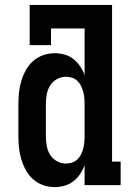

<svg xmlns="http://www.w3.org/2000/svg" viewBox="-20 -755 540 783"><path d="M203 8Q179 8 156 0Q133 -8 115 -24Q97 -40 85.5 -61Q74 -82 67 -105Q60 -128 57.5 -152Q55 -176 55 -200V-330Q55 -354 57.5 -378Q60 -402 67 -425Q74 -448 85.5 -469Q97 -490 115 -506Q133 -522 156 -530Q179 -538 203 -538Q223 -538 243 -532.5Q263 -527 279 -514.5Q295 -502 306.5 -485Q318 -468 325 -449V-639H188V-571H101V-735H437V-96H472V0H325V-81Q318 -62 306.5 -45Q295 -28 279 -15.5Q263 -3 243 2.5Q223 8 203 8ZM249 -88Q262 -88 274 -92Q286 -96 295.5 -105Q305 -114 310.5 -125.5Q316 -137 319.5 -149.5Q323 -162 324 -174.5Q325 -187 325 -200V-330Q325 -343 324 -355.5Q323 -368 319.5 -380.5Q316 -393 310.5 -404.5Q305 -416 295.5 -425Q286 -434 274 -438Q262 -442 249 -442Q229 -442 211.5 -432Q194 -422 184 -405.5Q174 -389 170.5 -369.5Q167 -350 167 -330V-200Q167 -180 170.5 -160.5Q174 -141 184 -124.5Q194 -108 211.5 -98Q229 -88 249 -88Z"/></svg>

Font: Iosevka Slab
Style: Bold
Weight: 700
Monospace: yes
Designer: Belleve Invis
Foundry: Belleve Invis
Version: Version 11.1.1; ttfautohint (v1.8.3)